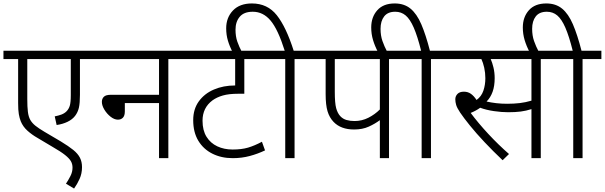

<svg xmlns="http://www.w3.org/2000/svg" viewBox="-20 -916 3503 1112"><path d="M543 -574H443V-367Q443 -319 437 -292.5Q431 -266 415 -245Q399 -224 371 -210.5Q343 -197 308 -192L297 -242Q318 -246 335.5 -252.5Q353 -259 365 -271Q378 -284 384 -303Q390 -322 390 -366V-574H138V-342Q138 -297 141.5 -268.5Q145 -240 155.5 -221.5Q166 -203 185.5 -187.5Q205 -172 237 -153L332 -97Q378 -69 404.5 -47.5Q431 -26 443 -2.5Q455 21 455 52Q455 89 441 120Q427 151 409 176L362 148Q376 127 388 103.5Q400 80 400 55Q400 34 390.5 17.5Q381 1 356.5 -18.5Q332 -38 285 -65L196 -118Q166 -135 139.5 -158.5Q113 -182 100 -214Q93 -232 89 -255Q85 -278 85 -319V-574H0V-622H543Z M528 -622H1064V-574H955V0H901V-319H703V-271Q703 -246 692 -234.5Q681 -223 663 -223Q642 -223 620.5 -240Q599 -257 584.5 -281Q570 -305 570 -326Q570 -344 581.5 -355.5Q593 -367 622 -367H901V-574H528Z M1553 -574H1395V-373H1359Q1306 -373 1271 -363Q1236 -353 1211 -335Q1153 -292 1153 -217Q1153 -161 1176 -124Q1199 -87 1238.5 -68.5Q1278 -50 1327 -50Q1379 -50 1416.5 -61Q1454 -72 1497 -95L1515 -45Q1473 -25 1426.5 -12.5Q1380 0 1328 0Q1262 0 1210 -26Q1158 -52 1128.5 -101Q1099 -150 1099 -220Q1099 -284 1131.5 -329Q1164 -374 1219 -397.5Q1274 -421 1341 -421H1342V-574H1049V-622H1553Z M1632 -574H1538V-622H1629Q1590 -746 1547 -797Q1504 -848 1444 -848Q1393 -848 1368.5 -819Q1344 -790 1344 -744Q1344 -705 1354.5 -675Q1365 -645 1381 -615H1327Q1310 -647 1300 -680.5Q1290 -714 1290 -752Q1290 -814 1329 -855Q1368 -896 1439 -896Q1529 -896 1583 -828Q1637 -760 1681 -622H1795V-574H1686V0H1632Z M2233 -574V0H2180V-220Q2152 -199 2115.5 -182.5Q2079 -166 2031 -166Q1954 -166 1912 -210Q1888 -235 1877 -271.5Q1866 -308 1866 -371V-574H1780V-622H2343V-574ZM2180 -574H1919V-385Q1919 -319 1927 -289.5Q1935 -260 1951 -243Q1966 -227 1987 -221Q2008 -215 2033 -215Q2076 -215 2113.5 -234Q2151 -253 2180 -282Z M2169 -615Q2151 -649 2140.5 -684Q2130 -719 2130 -757Q2130 -817 2165 -856.5Q2200 -896 2266 -896Q2321 -896 2357.5 -866Q2394 -836 2420 -775.5Q2446 -715 2470 -622H2585V-574H2476V0H2422V-574H2328V-622H2419Q2398 -706 2376.5 -755.5Q2355 -805 2329.5 -826.5Q2304 -848 2269 -848Q2226 -848 2205 -821Q2184 -794 2184 -749Q2184 -710 2195 -678.5Q2206 -647 2223 -615Z M3112 -574V0H3058V-284Q3027 -274 2996 -270Q2965 -266 2923 -266Q2885 -266 2840.5 -272.5Q2796 -279 2761 -292Q2738 -275 2706 -262Q2750 -203 2808 -140.5Q2866 -78 2928 -24L2891 12Q2835 -41 2786.5 -92.5Q2738 -144 2702 -188.5Q2666 -233 2645 -264Q2627 -291 2622 -308Q2617 -325 2617 -341Q2617 -359 2629.5 -372Q2642 -385 2667 -385Q2690 -385 2707.5 -372.5Q2725 -360 2740 -337Q2768 -357 2779.5 -390.5Q2791 -424 2791 -463Q2791 -494 2784.5 -523.5Q2778 -553 2768 -574H2570V-622H3221V-574ZM2917 -315Q2957 -315 2990.5 -319Q3024 -323 3058 -333V-574H2822Q2831 -554 2838 -525Q2845 -496 2845 -463Q2845 -418 2833 -384.5Q2821 -351 2798 -328Q2824 -322 2854 -318.5Q2884 -315 2917 -315Z M3047 -615Q3029 -649 3018.5 -684Q3008 -719 3008 -757Q3008 -817 3043 -856.5Q3078 -896 3144 -896Q3199 -896 3235.5 -866Q3272 -836 3298 -775.5Q3324 -715 3348 -622H3463V-574H3354V0H3300V-574H3206V-622H3297Q3276 -706 3254.5 -755.5Q3233 -805 3207.5 -826.5Q3182 -848 3147 -848Q3104 -848 3083 -821Q3062 -794 3062 -749Q3062 -710 3073 -678.5Q3084 -647 3101 -615Z"/></svg>

Font: Noto Sans Light
Style: Italic
Weight: 300
Italic angle: -12°
Designer: Monotype Design Team
Foundry: Monotype Imaging Inc.
Version: Version 2.013; ttfautohint (v1.8.4.7-5d5b)